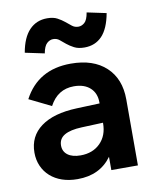

<svg xmlns="http://www.w3.org/2000/svg" viewBox="-84 -803 715 882"><g transform="rotate(-10 273.0 -362.0)"><path d="M32 -140Q32 -216 91 -259.5Q150 -303 259 -307L366 -311V-316Q366 -359 338.5 -384Q311 -409 263 -409Q187 -409 149 -337L47 -387Q114 -514 267 -514Q372 -514 431 -459Q490 -404 490 -308V0H366V-62Q311 14 207 14Q167 14 135 3Q103 -8 80 -28.5Q57 -49 44.5 -77.5Q32 -106 32 -140ZM239 -91Q296 -91 331 -126Q366 -161 366 -219V-221L266 -217Q213 -215 185.5 -199Q158 -183 158 -151Q158 -123 179.5 -107Q201 -91 239 -91ZM68 -600Q80 -669 113 -703.5Q146 -738 196 -738Q225 -738 243.5 -728Q262 -718 276 -706.5Q290 -695 302.5 -685Q315 -675 332 -675Q347 -675 360.5 -686.5Q374 -698 380 -733L470 -714Q457 -643 425 -609.5Q393 -576 343 -576Q314 -576 295 -586Q276 -596 262 -607.5Q248 -619 236 -629Q224 -639 207 -639Q191 -639 177.5 -626.5Q164 -614 158 -581Z"/></g></svg>

Font: NT Somic Bold
Style: Regular
Weight: 700
Designer: Ravid Balaliev — lead type designer, mastering
Michael Voronin — secret advisor, marketing
Ivan Kovalenko — best boy
Foundry: NT Type
Version: Version 0.7